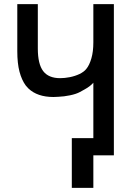

<svg xmlns="http://www.w3.org/2000/svg" viewBox="-20 -750 642 927"><path d="M326.7 -83H430.7V-350.6Q415.5 -333 388.7 -318.4L365.7 -305.7Q347.7 -295.9 318.1 -289.8Q288.6 -283.7 261.7 -282.7L238.3 -281.7Q160.2 -281.7 117.2 -322.8Q108.4 -332 104.5 -336.9Q85 -363.3 74.2 -403.6Q63.5 -443.8 63.5 -502.9V-730H162.6V-515.6Q162.6 -440.9 188.5 -406.7Q214.4 -372.6 270.5 -372.6Q292 -372.6 316.9 -377.4Q341.8 -382.3 363.8 -392.6Q385.7 -403.3 396.5 -417Q411.6 -435.1 421.1 -467.8Q430.7 -500.5 430.7 -545.4V-730H529.8V0H430.7V157.2H326.7Z"/></svg>

Font: Vazir Code Hack
Style: Code-Hack
Weight: 400
Foundry: DejaVu fonts team - Redesigned by Saber Rastikerdar
Version: Version 1.1.2